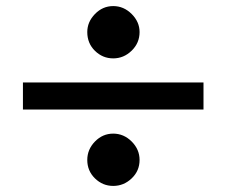

<svg xmlns="http://www.w3.org/2000/svg" viewBox="-20 -594 752 638"><path d="M270 -487.5Q270 -521.2 295.6 -547.5Q321.2 -573.8 356.2 -573.8Q391.2 -573.8 417.5 -547.5Q443.8 -521.2 443.8 -487.5Q443.8 -451.2 417.5 -425.6Q391.2 -400 356.2 -400Q321.2 -400 295.6 -425Q270 -450 270 -487.5ZM56.2 -230V-320H656.2V-230ZM270 -62.5Q270 -97.5 295.6 -123.8Q321.2 -150 356.2 -150Q391.2 -150 417.5 -123.8Q443.8 -97.5 443.8 -62.5Q443.8 -26.2 417.5 -1.2Q391.2 23.8 356.2 23.8Q321.2 23.8 295.6 -1.2Q270 -26.2 270 -62.5Z"/></svg>

Font: Now Alt Black
Style: Regular
Weight: 900
Designer: Alfredo Marco Pradil
Foundry: Alfredo Marco Pradil
Version: Version 1.002;PS 001.002;hotconv 1.0.88;makeotf.lib2.5.64775